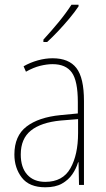

<svg xmlns="http://www.w3.org/2000/svg" viewBox="-20 -784 450 814"><path d="M203 -537Q272 -537 304 -495.5Q336 -454 336 -356V0H315L313 -96H311Q303 -69 286.5 -45Q270 -21 242.5 -5.5Q215 10 172 10Q104 10 72.5 -31Q41 -72 41 -129Q41 -208 92.5 -247.5Q144 -287 237 -296L310 -303V-351Q310 -441 284.5 -476.5Q259 -512 203 -512Q179 -512 150.5 -505Q122 -498 90 -480L80 -503Q108 -519 140 -528Q172 -537 203 -537ZM237 -273Q154 -265 111 -230.5Q68 -196 68 -129Q68 -74 95.5 -43.5Q123 -13 172 -13Q246 -13 278.5 -70.5Q311 -128 311 -220V-279ZM313 -757Q297 -733 274 -705.5Q251 -678 226.5 -652Q202 -626 180 -606H164V-616Q198 -653 228.5 -690Q259 -727 283 -764H313Z"/></svg>

Font: Noto Sans Gurmukhi UI Condensed Thin
Style: Regular
Weight: 100
Width: 3
Designer: Jelle Bosma - Monotype Design Team
Foundry: Monotype Imaging Inc.
Version: Version 2.004; ttfautohint (v1.8.4.7-5d5b)